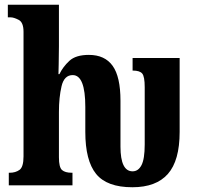

<svg xmlns="http://www.w3.org/2000/svg" viewBox="-20 -780 839 808"><path d="M537 8Q637 8 686.5 -48Q736 -104 736 -225V-536H538V-483H539Q568 -483 578.5 -470.5Q589 -458 589 -413V-172Q589 -111 575.5 -85Q562 -59 538 -59Q487 -59 487 -163V-356Q487 -457 454 -503Q421 -549 354 -549Q299 -549 272 -524Q245 -499 230 -468H226Q226 -468 227 -509.5Q228 -551 228 -585V-760H13V-707H25Q38 -707 58.5 -696.5Q79 -686 79 -646V-122Q79 -77 62 -65Q45 -53 21 -53H17V0H285V-53H282Q254 -53 241 -64.5Q228 -76 228 -118V-309Q228 -370 239 -417Q250 -464 286 -464Q339 -464 339 -330V-225Q339 -104 384.5 -48Q430 8 537 8Z"/></svg>

Font: Noto Serif ExtraCondensed Extra
Style: Regular
Weight: 800
Width: 3
Designer: Monotype Design Team
Foundry: Monotype Imaging Inc.
Version: Version 1.002